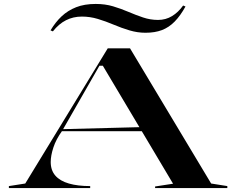

<svg xmlns="http://www.w3.org/2000/svg" viewBox="-20 -953 1197 973"><path d="M25 0V-10L108 -23L526 -708H639L1050 -23L1132 -10V0H766V-8L857 -22L501 -620H484L295 -290Q264 -247 250.5 -205.5Q237 -164 237 -132Q237 -90 260.5 -63Q284 -36 329 -23Q374 -10 437 -10V0ZM279 -288V-298L703 -309V-288ZM717 -787Q677 -787 636.5 -799Q596 -811 556 -828Q516 -845 476 -857Q436 -869 395 -869Q351 -869 314.5 -850.5Q278 -832 248 -794L236 -799Q261 -841 292.5 -870.5Q324 -900 366 -916.5Q408 -933 465 -933Q513 -933 553 -921Q593 -909 630.5 -893Q668 -877 705 -864.5Q742 -852 781 -852Q820 -852 852 -871.5Q884 -891 908 -925L920 -920Q894 -873 865 -843.5Q836 -814 800.5 -800.5Q765 -787 717 -787Z"/></svg>

Font: Kalnia Expanded
Style: Regular
Weight: 400
Width: 7
Designer: Frida Medrano
Foundry: Frida Medrano
Version: Version 1.105